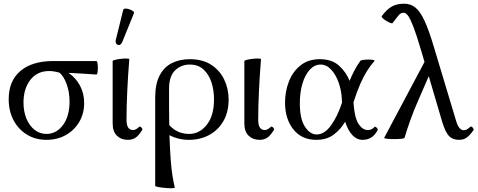

<svg xmlns="http://www.w3.org/2000/svg" viewBox="-20 -745 2585 1038"><path d="M231 11Q172 11 126 -17Q80 -45 53.5 -94.5Q27 -144 27 -209Q27 -307 90 -361Q153 -415 268 -415H501Q505 -415 507 -404Q509 -393 509 -378.5Q509 -364 507 -353Q505 -342 501 -342Q463 -345 427 -347Q391 -349 351 -351Q391 -323 413 -281Q435 -239 435 -188Q435 -131 408.5 -86Q382 -41 336 -15Q290 11 231 11ZM231 -21Q285 -21 320.5 -69Q356 -117 356 -196Q356 -246 341 -288.5Q326 -331 302 -352Q271 -361 246 -361Q181 -361 144 -313Q107 -265 107 -191Q107 -142 123 -103.5Q139 -65 167 -43Q195 -21 231 -21Z M671 11Q635 11 612 -11.5Q589 -34 589 -78V-415Q589 -418 602.5 -421.5Q616 -425 634 -427Q652 -429 665.5 -428.5Q679 -428 679 -425Q672 -338 668 -253.5Q664 -169 664 -97Q664 -42 699 -42Q715 -42 732 -59Q736 -64 744 -56Q752 -48 749 -43Q731 -13 713.5 -1Q696 11 671 11ZM641 -518Q635 -504 625.5 -502Q616 -500 609.5 -508Q603 -516 606 -529L646 -691Q648 -698 657.5 -698.5Q667 -699 679 -695Q691 -691 699 -685Q707 -679 704 -673Z M925 269Q925 272 909.5 272.5Q894 273 872.5 271Q851 269 835 266Q819 263 819 259V-217Q819 -292 843.5 -338Q868 -384 910.5 -404.5Q953 -425 1006 -425Q1075 -425 1121.5 -395Q1168 -365 1192 -315Q1216 -265 1216 -207Q1216 -139 1187.5 -90Q1159 -41 1110.5 -15Q1062 11 1002 11Q972 11 945.5 4.5Q919 -2 896 -14Q899 68 903 120Q907 172 912.5 206Q918 240 925 269ZM894 -266Q894 -208 894 -159Q894 -110 895 -69Q915 -46 942 -33.5Q969 -21 1003 -21Q1059 -21 1098 -70.5Q1137 -120 1137 -208Q1137 -258 1123 -300.5Q1109 -343 1080 -369.5Q1051 -396 1006 -396Q959 -396 926.5 -364.5Q894 -333 894 -266Z M1383 11Q1347 11 1324 -11.5Q1301 -34 1301 -78V-415Q1301 -418 1314.5 -421.5Q1328 -425 1346 -427Q1364 -429 1377.5 -428.5Q1391 -428 1391 -425Q1384 -338 1380 -253.5Q1376 -169 1376 -97Q1376 -42 1411 -42Q1427 -42 1444 -59Q1448 -64 1456 -56Q1464 -48 1461 -43Q1443 -13 1425.5 -1Q1408 11 1383 11Z M1690 11Q1611 11 1566 -45.5Q1521 -102 1521 -191Q1521 -250 1541.5 -303.5Q1562 -357 1604 -391Q1646 -425 1709 -425Q1775 -425 1813.5 -389.5Q1852 -354 1870 -308Q1882 -337 1895.5 -363Q1909 -389 1928 -416Q1930 -419 1943 -421Q1956 -423 1971.5 -423Q1987 -423 1997 -421Q2007 -419 2005 -416Q1983 -391 1964.5 -362Q1946 -333 1928 -292Q1910 -251 1891 -192Q1896 -111 1917.5 -76.5Q1939 -42 1969 -42Q1990 -42 2004 -58Q2007 -63 2015.5 -55.5Q2024 -48 2022 -43Q1996 11 1940 11Q1909 11 1885 -14.5Q1861 -40 1846 -87Q1822 -46 1784.5 -17.5Q1747 11 1690 11ZM1601 -186Q1601 -102 1628.5 -60Q1656 -18 1692 -18Q1734 -18 1769.5 -67Q1805 -116 1829 -190Q1828 -200 1828 -210Q1826 -255 1811 -298Q1796 -341 1770.5 -368.5Q1745 -396 1713 -396Q1681 -396 1655.5 -369Q1630 -342 1615.5 -294.5Q1601 -247 1601 -186Z M2057 0 2275 -410 2255 -478Q2231 -559 2214.5 -601.5Q2198 -644 2186 -660Q2174 -676 2163 -676Q2148 -676 2138.5 -666Q2129 -656 2103 -621Q2101 -617 2090.5 -621Q2080 -625 2068.5 -632Q2057 -639 2049 -646.5Q2041 -654 2044 -658Q2070 -693 2097 -709Q2124 -725 2166 -725Q2200 -725 2226 -704Q2252 -683 2275.5 -632Q2299 -581 2326 -490L2443 -101Q2453 -65 2464 -53Q2475 -41 2486 -41Q2495 -41 2502.5 -44.5Q2510 -48 2522 -59Q2529 -64 2535.5 -55Q2542 -46 2541 -43Q2521 -14 2503.5 -1.5Q2486 11 2462 11Q2427 11 2407.5 -9.5Q2388 -30 2371 -85L2298 -333L2244 -209Q2217 -148 2198 -94.5Q2179 -41 2167 0Q2165 4 2148 5.5Q2131 7 2109 7Q2087 7 2071 5Q2055 3 2057 0Z"/></svg>

Font: Junicode SmExp
Style: Regular
Weight: 400
Width: 6
Designer: Peter S. Baker
Version: Version 2.205; ttfautohint (v1.8.4)